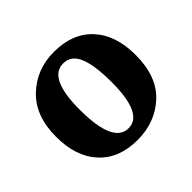

<svg xmlns="http://www.w3.org/2000/svg" viewBox="-114 -546 679 679"><g transform="rotate(-45 225.0 -207.0)"><path d="M226 -44Q299 -44 299 -201Q299 -286 281.5 -328Q264 -370 224 -370Q150 -370 150 -213Q150 -44 226 -44ZM23 -204Q23 -308 83 -365Q143 -422 230 -422Q323 -422 375 -365.5Q427 -309 427 -210Q427 -103 367.5 -47.5Q308 8 219 8Q127 8 75 -48.5Q23 -105 23 -204Z"/></g></svg>

Font: Aikya
Style: Bold
Weight: 700
Designer: Neelakash Kshetrimayum (Latin subset based on Merriweather by Eben Sorkin)
Foundry: Brand New Type
Version: Version 1.00 b005